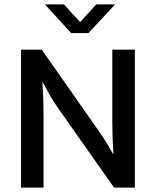

<svg xmlns="http://www.w3.org/2000/svg" viewBox="-20 -857 712 877"><path d="M384 -706H305L185 -837H272L346 -756L420 -837H506ZM76 -630H171L435 -253Q453 -227 469 -201Q485 -175 496 -154H498Q493 -228 493 -301.5Q493 -375 493 -450V-630H596V0H501L244 -365Q225 -392 207 -423.5Q189 -455 176 -480H174Q179 -402 179 -325.5Q179 -249 179 -172V0H76Z"/></svg>

Font: Mukta Medium
Style: Regular
Weight: 500
Designer: Girish Dalvi and Yashodeep Gholap
Foundry: Ek Type
Version: Version 2.538;PS 1.002;hotconv 16.6.51;makeotf.lib2.5.65220;